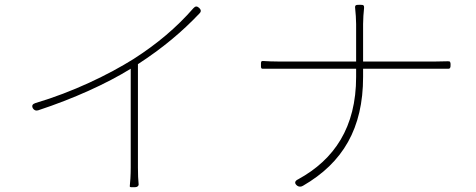

<svg xmlns="http://www.w3.org/2000/svg" viewBox="-20 -768 1980 799"><path d="M554 -285V-501C657 -568 738 -636 810 -712C818 -720 817 -727 809 -735C800 -743 793 -743 785 -734C715 -654 635 -586 535 -522C431 -457 283 -385 127 -339C115 -335 111 -328 117 -317C122 -309 130 -306 139 -309C285 -357 424 -420 524 -482V-70C524 -41 522 -8 520 8C520 9 522 11 526 11H539H542C552 11 557 5 557 0C555 -17 554 -45 554 -70Z M1300 -482H1462V-448C1462 -238 1371 -104 1221 -22C1206 -15 1204 -5 1217 5C1224 10 1233 10 1241 5C1407 -91 1491 -234 1491 -448V-482H1791C1807 -482 1829 -482 1843 -482C1854 -481 1855 -487 1855 -498C1855 -509 1854 -514 1843 -513C1828 -513 1807 -512 1792 -512H1491V-668C1491 -688 1493 -717 1495 -734C1496 -748 1491 -748 1477 -748C1462 -748 1456 -748 1458 -733C1460 -715 1462 -687 1462 -668V-512H1300H1138C1116 -512 1092 -513 1077 -514C1065 -515 1066 -510 1066 -498C1066 -486 1065 -481 1077 -482C1092 -482 1116 -482 1139 -482Z"/></svg>

Font: GenSenRounded2 TW EL
Style: Regular
Weight: 250
Version: Version 2.100;PS 2.1;hotconv 16.6.51;makeotf.lib2.5.65220 DE